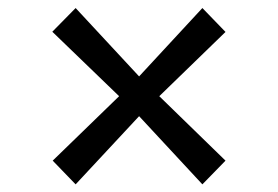

<svg xmlns="http://www.w3.org/2000/svg" viewBox="-20 -564 709 490"><path d="M284 -318.5 113.5 -483 173 -543.5 335 -369 496.5 -543.5 555.5 -482.5 386.5 -318.5 555.5 -154 496.5 -93.5 335 -267.5 173 -93.5 114.5 -154Z"/></svg>

Font: Merriweather 28pt Medium
Style: Regular
Weight: 500
Version: Version 2.100